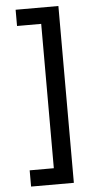

<svg xmlns="http://www.w3.org/2000/svg" viewBox="-60 -781 495 966"><g transform="rotate(-5 187.5 -298.5)"><path d="M57 148C57 148 57 66 57 66C57 66 179 66 179 66C179 66 179 -663 179 -663C179 -663 57 -663 57 -663C57 -663 57 -745 57 -745C57 -745 273 -745 273 -745C273 -745 273 148 273 148C273 148 57 148 57 148Z"/></g></svg>

Font: Preevio_Regular
Style: Regular
Weight: 500
Designer: Gumpita Rahayu
Foundry: Tokotype Studio
Version: ""